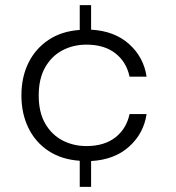

<svg xmlns="http://www.w3.org/2000/svg" viewBox="-20 -634 682 744"><path d="M315 -461Q264 -461 222 -439Q180 -417 155 -373Q130 -329 130 -264Q130 -199 155 -155.5Q180 -112 222 -90Q264 -68 315 -68Q384 -68 427 -101.5Q470 -135 482 -192H548Q537 -117 480.5 -66Q424 -15 333 -10V90H289V-11Q218 -16 167.5 -49.5Q117 -83 90 -138.5Q63 -194 63 -264Q63 -335 90 -390Q117 -445 167.5 -479Q218 -513 289 -518V-614H333V-519Q424 -514 480.5 -463Q537 -412 548 -337H482Q470 -394 427 -427.5Q384 -461 315 -461Z"/></svg>

Font: Poppins Light
Style: Regular
Weight: 300
Designer: Ninad Kale (Devanagari), Jonny Pinhorn (Latin)
Version: Version 5.002